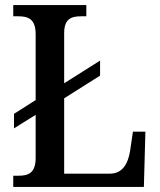

<svg xmlns="http://www.w3.org/2000/svg" viewBox="-20 -734 627 754"><path d="M32 0H545L551 -217H502L491 -142C483 -92 462 -52 411 -52H232V-348L373 -437V-496L232 -407V-604C232 -660 260 -670 298 -670H319V-714H32V-670H52C90 -670 120 -660 120 -600V-341L35 -287V-230L120 -283V-113C120 -54 90 -44 54 -44H32Z"/></svg>

Font: Noto Serif Armenian SemiCondensed Medium
Style: Regular
Weight: 500
Width: 4
Designer: Monotype Design Team
Foundry: Monotype Imaging Inc.
Version: Version 2.008